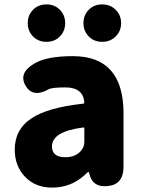

<svg xmlns="http://www.w3.org/2000/svg" viewBox="-20 -838 646 872"><path d="M216 14Q139 14 92 -37Q47 -85 47 -159Q47 -250 122 -300Q197 -350 357 -367Q363 -368 363 -374Q357 -441 277 -441Q217 -441 202 -433Q129 -392 96 -449Q63 -506 135 -549Q191 -583 311 -583Q541 -583 541 -323V-81Q541 0 470 7Q399 15 385 -52Q384 -57 381.5 -57Q379 -57 361 -40Q300 14 216 14ZM277 -124Q321 -124 346 -151Q363 -169 363 -193V-255Q363 -260 358 -259Q216 -241 216 -173Q216 -124 277 -124ZM191 -648Q154 -648 130 -672.5Q106 -697 106 -733Q106 -769 130 -793.5Q154 -818 191 -818Q228 -818 252 -793.5Q276 -769 276 -733Q276 -697 252 -672.5Q228 -648 191 -648ZM444 -648Q407 -648 383 -672.5Q359 -697 359 -733Q359 -769 383 -793.5Q407 -818 444 -818Q481 -818 505.5 -793.5Q530 -769 530 -733Q530 -697 505.5 -672.5Q481 -648 444 -648Z"/></svg>

Font: Resource Han Rounded TW Heavy
Style: Regular
Weight: 900
Designer: Cyano Hao (round all glyphs); Ryoko NISHIZUKA 西塚涼子 (kana, bopomofo & ideographs); Paul D. Hunt (Latin, Greek & Cyrillic)
Foundry: Cyano Hao
Version: 0.990